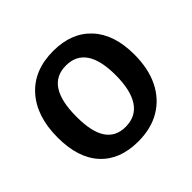

<svg xmlns="http://www.w3.org/2000/svg" viewBox="-140 -694 856 856"><g transform="rotate(-45 288.0 -266.0)"><path d="M295 -543Q410 -543 475 -473Q540 -403 540 -276Q540 -187 508.5 -123Q477 -59 418.5 -24Q360 11 278 11Q163 11 99.5 -58Q36 -127 36 -256Q36 -389 104.5 -466Q173 -543 295 -543ZM289 -457Q161 -457 161 -262Q161 -166 192 -120.5Q223 -75 284 -75Q350 -75 383 -125Q416 -175 416 -270Q416 -457 289 -457Z"/></g></svg>

Font: Bitter SemiBold
Style: Regular
Weight: 600
Designer: Sol Matas, and Bitter project Authors
Foundry: Sol Matas
Version: Version 2.001